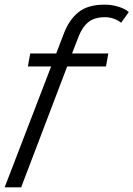

<svg xmlns="http://www.w3.org/2000/svg" viewBox="-44 -730 574 826"><path d="M295 -575 266 -500H422L412 -444H245L47 76H-24L176 -444H76L86 -500H198L230 -584Q253 -645 293.5 -677.5Q334 -710 406 -710Q437 -710 466 -701Q495 -692 510 -678L477 -632Q464 -643 445.5 -649.5Q427 -656 408 -656Q363 -656 337 -635.5Q311 -615 295 -575Z"/></svg>

Font: Sarabun Light
Style: Italic
Weight: 300
Italic angle: -10°
Designer: Suppakit Chalermlarp | Katatrad Co.,Ltd.
Foundry: Cadson Demak Co.,Ltd.
Version: Version 1.000; ttfautohint (v1.6)